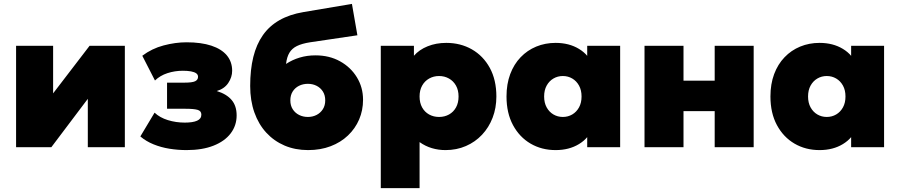

<svg xmlns="http://www.w3.org/2000/svg" viewBox="-20 -755 4618 985"><path d="M62.5 0V-520H252.5V-276L439.5 -520H620.5V0H430.5V-248L243.5 0Z M937 15Q892.5 15 849.2 8Q806 1 767.8 -14.5Q729.5 -30 700 -55L773 -177Q800 -151.5 841.2 -138.8Q882.5 -126 928 -126Q969.5 -126 991.2 -135.8Q1013 -145.5 1013 -167Q1013 -186 993.5 -191.5Q974 -197 932 -197H837V-331H926Q966 -331 981 -338.2Q996 -345.5 996 -361Q996 -372 986.8 -378.8Q977.5 -385.5 960 -388.8Q942.5 -392 918 -392Q877 -392 839.2 -379.8Q801.5 -367.5 775 -342L710 -469Q759 -506 819.5 -522Q880 -538 937 -538Q1012 -538 1064.2 -520.8Q1116.5 -503.5 1143.8 -470.8Q1171 -438 1171 -392Q1171 -359 1151 -329.2Q1131 -299.5 1092 -288Q1142.5 -272.5 1168.2 -242.2Q1194 -212 1194 -163Q1194 -111 1163.5 -70.8Q1133 -30.5 1075.5 -7.8Q1018 15 937 15Z M1560.5 15Q1494.5 15 1440 -8.2Q1385.5 -31.5 1346 -74.5Q1306.5 -117.5 1285 -178.2Q1263.5 -239 1263.5 -314Q1263.5 -397.5 1279.5 -462.5Q1295.5 -527.5 1328.8 -574.8Q1362 -622 1413.8 -651.5Q1465.5 -681 1536.5 -693L1785.5 -735L1813.5 -574L1570.5 -538Q1529 -531.5 1503.5 -519Q1478 -506.5 1464.8 -484.5Q1451.5 -462.5 1447.5 -427Q1479 -448 1517 -459.5Q1555 -471 1598.5 -471Q1669.5 -471 1724.5 -440.5Q1779.5 -410 1811 -358.2Q1842.5 -306.5 1842.5 -243Q1842.5 -189 1822.5 -142.2Q1802.5 -95.5 1765.2 -60Q1728 -24.5 1676.2 -4.8Q1624.5 15 1560.5 15ZM1559.5 -155Q1583.5 -155 1603.8 -165.2Q1624 -175.5 1636.2 -194.5Q1648.5 -213.5 1648.5 -240Q1648.5 -266.5 1636.5 -285.5Q1624.5 -304.5 1604.2 -314.8Q1584 -325 1559.5 -325Q1534.5 -325 1514 -314.8Q1493.5 -304.5 1481.5 -285.5Q1469.5 -266.5 1469.5 -240Q1469.5 -213.5 1481.8 -194.5Q1494 -175.5 1514.5 -165.2Q1535 -155 1559.5 -155Z M1933.5 210V-520H2103.5V-469Q2130.5 -500 2173.8 -517.5Q2217 -535 2269.5 -535Q2342.5 -535 2400.8 -501.8Q2459 -468.5 2492.8 -406.8Q2526.5 -345 2526.5 -260Q2526.5 -201 2507.2 -151Q2488 -101 2453 -63.8Q2418 -26.5 2370.2 -5.8Q2322.5 15 2265.5 15Q2229 15 2195.5 5Q2162 -5 2132.5 -26V210ZM2232.5 -155Q2261 -155 2283.8 -167.8Q2306.5 -180.5 2319.5 -204Q2332.5 -227.5 2332.5 -260Q2332.5 -292.5 2319.2 -316Q2306 -339.5 2283.2 -352.2Q2260.5 -365 2232.5 -365Q2204.5 -365 2181.8 -352.2Q2159 -339.5 2145.8 -316Q2132.5 -292.5 2132.5 -260Q2132.5 -227.5 2145.5 -204Q2158.5 -180.5 2181.2 -167.8Q2204 -155 2232.5 -155Z M2830.5 15Q2759 15 2702 -18.2Q2645 -51.5 2611.8 -113.2Q2578.5 -175 2578.5 -260Q2578.5 -324 2597.5 -374.8Q2616.5 -425.5 2650.8 -461.2Q2685 -497 2731 -516Q2777 -535 2830.5 -535Q2899.5 -535 2950.2 -504.2Q3001 -473.5 3019.5 -421L2992.5 -378V-520H3161.5V0H2992.5V-142L3019.5 -99Q3001 -46.5 2950.2 -15.8Q2899.5 15 2830.5 15ZM2867.5 -155Q2894 -155 2915.8 -167.8Q2937.5 -180.5 2950.5 -204Q2963.5 -227.5 2963.5 -260Q2963.5 -292.5 2950.5 -316Q2937.5 -339.5 2915.8 -352.2Q2894 -365 2867.5 -365Q2841 -365 2819.2 -352.2Q2797.5 -339.5 2784.5 -316Q2771.5 -292.5 2771.5 -260Q2771.5 -227.5 2784.5 -204Q2797.5 -180.5 2819.2 -167.8Q2841 -155 2867.5 -155Z M3286.5 0V-520H3486.5V-341H3646.5V-520H3846.5V0H3646.5V-185H3486.5V0Z M4184.5 15Q4113 15 4056 -18.2Q3999 -51.5 3965.8 -113.2Q3932.5 -175 3932.5 -260Q3932.5 -324 3951.5 -374.8Q3970.5 -425.5 4004.8 -461.2Q4039 -497 4085 -516Q4131 -535 4184.5 -535Q4253.5 -535 4304.2 -504.2Q4355 -473.5 4373.5 -421L4346.5 -378V-520H4515.5V0H4346.5V-142L4373.5 -99Q4355 -46.5 4304.2 -15.8Q4253.5 15 4184.5 15ZM4221.5 -155Q4248 -155 4269.8 -167.8Q4291.5 -180.5 4304.5 -204Q4317.5 -227.5 4317.5 -260Q4317.5 -292.5 4304.5 -316Q4291.5 -339.5 4269.8 -352.2Q4248 -365 4221.5 -365Q4195 -365 4173.2 -352.2Q4151.5 -339.5 4138.5 -316Q4125.5 -292.5 4125.5 -260Q4125.5 -227.5 4138.5 -204Q4151.5 -180.5 4173.2 -167.8Q4195 -155 4221.5 -155Z"/></svg>

Font: Geologica Cursive Black
Style: Regular
Weight: 900
Designer: Sindre Bremnes, Frode Helland
Foundry: Monokrom Skriftforlag AS
Version: Version 1.010;gftools[0.9.28]